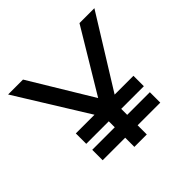

<svg xmlns="http://www.w3.org/2000/svg" viewBox="-164 -844 1018 1018"><g transform="rotate(-45 344.5 -335.0)"><path d="M21 -669.9H132.8L345.2 -318.8L556.2 -669.9H668L419.9 -270H561V-191.9H391.1V-147H561V-68.8H391.1V0H297.9V-68.8H128.9V-147H297.9V-191.9H128.9V-270H269Z"/></g></svg>

Font: LT Wave Text
Style: Regular
Weight: 400
Designer: Daniel Lyons
Version: Version 2.5 (Glyphs App)